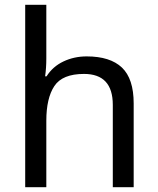

<svg xmlns="http://www.w3.org/2000/svg" viewBox="-20 -780 658 800"><path d="M173 -537Q173 -497 168 -462H174Q200 -503 244.5 -524Q289 -545 341 -545Q439 -545 488 -498.5Q537 -452 537 -349V0H450V-343Q450 -472 330 -472Q240 -472 206.5 -421.5Q173 -371 173 -277V0H85V-760H173Z"/></svg>

Font: Noto Sans Samaritan
Style: Regular
Weight: 400
Designer: Monotype Design Team
Foundry: Monotype Imaging Inc.
Version: Version 2.001; ttfautohint (v1.8.4.7-5d5b)